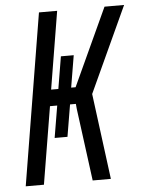

<svg xmlns="http://www.w3.org/2000/svg" viewBox="-53 -777 615 820"><g transform="rotate(-5 255.0 -367.5)"><path d="M24 0 145 -735H223L168 -402H199L222 -540H277L254 -403H273L426 -735H510L341 -368L389 0H311L270 -310L268 -332H243L220 -195H165L188 -332H157L102 0Z"/></g></svg>

Font: Iosevka Algr
Style: Italic
Weight: 400
Italic angle: -9°
Monospace: yes
Designer: Belleve Invis
Foundry: Belleve Invis
Version: Version 26.0.2; ttfautohint (v1.8.3)